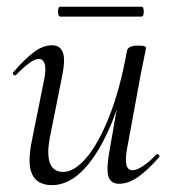

<svg xmlns="http://www.w3.org/2000/svg" viewBox="-20 -527 505 560"><path d="M131.8 13Q89 13 73.9 -18.3Q58.8 -49.6 73.4 -119L109.2 -297Q115 -327.6 110.1 -341.4Q105.2 -355.2 93 -355.2Q82.2 -355.2 65.2 -342.8Q48.2 -330.4 27.4 -309Q23.4 -305 19.4 -309Q15.4 -313 19.4 -317Q52.2 -355 79 -375Q105.8 -395 131.6 -395Q156 -395 163.7 -373.2Q171.4 -351.4 159.6 -297L127.8 -138Q115.4 -80.4 125 -53Q134.6 -25.6 164.4 -25.6Q196.6 -25.6 231.9 -66.8Q267.2 -108 298.6 -187.1Q330 -266.2 350.4 -378.8L362.8 -377.8Q343 -261.4 307.6 -173.2Q272.2 -85 227.2 -36Q182.2 13 131.8 13ZM327.2 9Q302.4 9 296.1 -12.7Q289.8 -34.4 299.2 -86.6L350.4 -378.8Q353 -394 382.4 -394Q396.8 -394 401.3 -392.2Q405.8 -390.4 405.8 -387.6Q405.8 -384.4 400.8 -361.2Q395.8 -338 390.8 -312L349.8 -89Q340 -30.4 366.4 -30.4Q378 -30.4 396.1 -42Q414.2 -53.6 435.6 -76Q438.6 -80 443 -75.5Q447.4 -71 443.6 -67.8Q409.2 -28.8 381.5 -9.9Q353.8 9 327.2 9ZM155.2 -478.6Q151.6 -478.6 149.9 -485.8Q148.2 -493 149.9 -500.2Q151.6 -507.4 155.2 -507.4H392.8Q397.4 -507.4 398.7 -500.2Q400 -493 398.7 -485.8Q397.4 -478.6 392.8 -478.6Z"/></svg>

Font: Cormorant Infant Light
Style: Italic
Weight: 300
Italic angle: -10°
Designer: Christian Thalmann (Catharsis Fonts)
Foundry: Catharsis Fonts
Version: Version 4.001